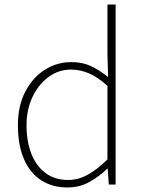

<svg xmlns="http://www.w3.org/2000/svg" viewBox="-20 -814 635 847"><path d="M277 13Q211 13 162 -18.5Q113 -50 86 -111.5Q59 -173 59 -262Q59 -347 91.5 -409.5Q124 -472 177.5 -506Q231 -540 295 -540Q343 -540 380 -523Q417 -506 457 -474L454 -573V-794H490V0H460L455 -70H453Q420 -37 376 -12Q332 13 277 13ZM280 -20Q326 -20 368.5 -44Q411 -68 454 -111V-435Q411 -474 372.5 -490.5Q334 -507 293 -507Q238 -507 193.5 -474Q149 -441 123 -385.5Q97 -330 97 -262Q97 -190 118.5 -135.5Q140 -81 181 -50.5Q222 -20 280 -20Z"/></svg>

Font: Noto Sans JP Thin Thin
Style: Regular
Weight: 250
Version: Version 2.004-H2;hotconv 1.0.118;makeotfexe 2.5.65603